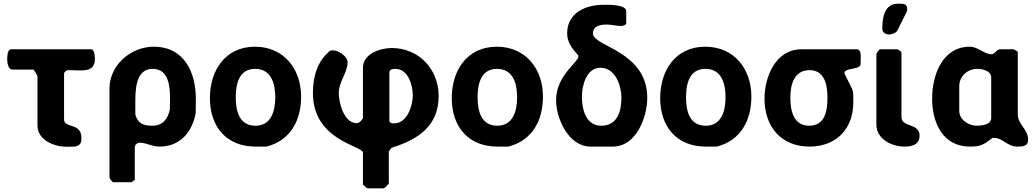

<svg xmlns="http://www.w3.org/2000/svg" viewBox="-20 -787 5599 1040"><path d="M19 -467C19 -454 22 -410 47 -410H160C165 -410 183 -376 183 -373V-107C183 -26 277 8 340 8C347 8 380 7 387 7C417 -1 421 -13 421 -40C421 -125 327 -90 327 -140V-387C327 -397 338 -405 347 -407C415 -408 494 -388 494 -467C494 -475 494 -520 473 -520H40C19 -520 19 -475 19 -467Z M813 -534C690 -534 573 -436 573 -307V173C573 179 588 200 593 200H693L710 187V13C710 -2 723 -14 737 -14C773 -14 803 7 843 7C954 7 1019 -68 1040 -173C1040 -185 1041 -238 1041 -250C1041 -394 979 -534 813 -534ZM713 -167V-223C713 -292 711 -414 807 -414C894 -414 901 -319 901 -253C901 -244 900 -202 900 -193C888 -141 861 -106 805 -106C757 -106 726 -118 713 -167Z M1117 -256C1117 -101 1206 7 1364 7H1424C1556 -27 1611 -138 1611 -264C1611 -413 1518 -534 1361 -534C1199 -534 1117 -404 1117 -256ZM1257 -260C1257 -333 1275 -414 1362 -414C1449 -414 1471 -335 1471 -260C1471 -188 1450 -106 1364 -106C1276 -106 1257 -185 1257 -260Z M2086 207V33C2088 30 2098 17 2102 13C2244 -31 2356 -104 2356 -267C2356 -413 2248 -527 2102 -527C2044 -527 1946 -498 1946 -420V-147C1946 -146 1939 -137 1936 -133C1930 -127 1922 -120 1912 -120C1842 -120 1815 -233 1815 -283C1815 -344 1863 -395 1863 -450C1863 -481 1814 -514 1786 -514C1783 -514 1771 -514 1769 -513C1698 -456 1675 -371 1675 -283C1675 -24 1946 2 1946 40V213L1969 233H2056C2067 233 2081 213 2086 207ZM2122 -414C2191 -414 2216 -325 2216 -270C2216 -216 2186 -119 2116 -119C2108 -119 2089 -119 2089 -133V-393C2089 -413 2110 -414 2122 -414Z M2427 -256C2427 -101 2516 7 2674 7H2734C2866 -27 2921 -138 2921 -264C2921 -413 2828 -534 2671 -534C2509 -534 2427 -404 2427 -256ZM2567 -260C2567 -333 2585 -414 2672 -414C2759 -414 2781 -335 2781 -260C2781 -188 2760 -106 2674 -106C2586 -106 2567 -185 2567 -260Z M2992 -244C2992 -148 3058 7 3179 7H3299C3429 7 3486 -156 3486 -257C3486 -511 3192 -535 3192 -605C3192 -648 3233 -654 3268 -654C3295 -654 3320 -646 3346 -646C3352 -646 3372 -652 3372 -660V-727C3372 -765 3262 -761 3249 -761C3151 -761 3052 -717 3052 -606C3052 -556 3081 -522 3112 -487C3112 -486 3113 -481 3113 -480C3113 -451 2992 -378 2992 -244ZM3132 -264C3132 -322 3156 -420 3232 -420C3315 -420 3346 -321 3346 -257C3346 -184 3324 -106 3237 -106C3153 -106 3132 -195 3132 -264Z M3556 -256C3556 -101 3645 7 3803 7H3863C3995 -27 4050 -138 4050 -264C4050 -413 3957 -534 3800 -534C3638 -534 3556 -404 3556 -256ZM3696 -260C3696 -333 3714 -414 3801 -414C3888 -414 3910 -335 3910 -260C3910 -188 3889 -106 3803 -106C3715 -106 3696 -185 3696 -260Z M4121 -253C4121 -101 4211 7 4365 7C4509 7 4602 -88 4602 -233C4602 -241 4602 -279 4601 -287C4601 -290 4596 -304 4595 -307L4555 -387C4555 -387 4554 -389 4554 -390C4554 -420 4621 -407 4641 -433C4642 -438 4642 -462 4642 -467C4642 -479 4647 -520 4621 -520H4321C4180 -520 4121 -368 4121 -253ZM4261 -260C4261 -329 4282 -407 4365 -407C4449 -407 4462 -323 4462 -257C4462 -187 4449 -106 4363 -106C4277 -106 4261 -189 4261 -260Z M4961 -53C4961 -122 4863 -95 4863 -153V-500C4863 -507 4847 -520 4840 -520H4747C4742 -520 4727 -499 4727 -493V-113C4727 -32 4811 7 4880 7C4924 7 4961 -5 4961 -53ZM4759 -632C4759 -612 4776 -600 4797 -600C4807 -600 4834 -609 4840 -620L4893 -727C4894 -727 4894 -736 4894 -739C4894 -769 4869 -767 4843 -767C4773 -767 4759 -695 4759 -632Z M5469 -520H5396C5378 -520 5369 -493 5350 -493C5311 -493 5278 -534 5233 -534C5084 -534 5029 -379 5029 -253C5029 -122 5087 7 5233 7C5292 7 5308 -3 5356 -40H5366C5410 -40 5437 7 5490 7C5518 7 5549 7 5549 -30C5549 -88 5493 -112 5493 -167V-507C5490 -509 5473 -520 5469 -520ZM5273 -414C5299 -414 5349 -405 5349 -367V-147C5349 -110 5292 -106 5271 -106C5228 -106 5176 -137 5176 -187V-320C5176 -375 5222 -414 5273 -414Z"/></svg>

Font: Asimov Print
Style: C
Weight: 500
Designer: Google
Version: Version 2.000980: 2014